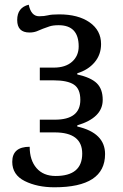

<svg xmlns="http://www.w3.org/2000/svg" viewBox="-20 -785 521 815"><path d="M211 10Q426 10 426 -131Q426 -221 308 -248V-253Q416 -285 416 -361Q416 -407 391 -431.5Q366 -456 308 -469V-474Q354 -488 381.5 -520.5Q409 -553 409 -598Q409 -656 360.5 -690Q312 -724 231 -724Q199 -724 183.5 -720Q168 -716 146 -716Q112 -716 102 -765Q53 -753 53 -700Q53 -647 105 -647Q122 -647 135.5 -652Q149 -657 162 -663Q175 -668 190 -673Q205 -678 229 -678Q314 -678 314 -588Q314 -548 286 -523Q258 -498 208 -498H149V-444H207Q266 -444 293.5 -426Q321 -408 321 -361Q321 -277 213 -277H149V-223H212Q329 -223 329 -133Q329 -38 216 -38Q164 -38 135 -71.5Q106 -105 106 -162Q32 -162 32 -98Q32 -43 85 -16.5Q138 10 211 10Z"/></svg>

Font: Noto Serif Georgian
Style: Regular
Weight: 400
Designer: Monotype Design Team
Foundry: Monotype Imaging Inc.
Version: Version 1.901